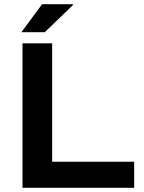

<svg xmlns="http://www.w3.org/2000/svg" viewBox="-20 -893 683 913"><path d="M87 0V-687H228V-124H618V0ZM82 -740 180 -873H326L327 -869L193 -740Z"/></svg>

Font: Archivo SemiExpanded SemiBold
Style: Regular
Weight: 600
Width: 6
Designer: Hector Gatti
Foundry: Omnibus-Type
Version: Version 2.001